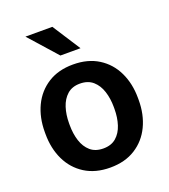

<svg xmlns="http://www.w3.org/2000/svg" viewBox="-139 -850 843 959"><g transform="rotate(-20 283.0 -370.0)"><path d="M35.2 -258.8V-269Q35.2 -346.2 64.2 -407Q93.3 -467.8 148.7 -502.9Q204.1 -538.1 282.2 -538.1Q361.3 -538.1 417 -502.9Q472.7 -467.8 501.7 -407Q530.8 -346.2 530.8 -269V-258.8Q530.8 -182.1 501.7 -121.3Q472.7 -60.5 417.2 -25.4Q361.8 9.8 283.2 9.8Q204.6 9.8 148.9 -25.4Q93.3 -60.5 64.2 -121.3Q35.2 -182.1 35.2 -258.8ZM164.1 -269V-258.8Q164.1 -212.9 176.3 -175Q188.5 -137.2 214.6 -114.5Q240.7 -91.8 283.2 -91.8Q325.2 -91.8 351.3 -114.5Q377.4 -137.2 389.6 -175Q401.9 -212.9 401.9 -258.8V-269Q401.9 -314 389.6 -352.1Q377.4 -390.1 351.1 -413.3Q324.7 -436.5 282.2 -436.5Q240.7 -436.5 214.6 -413.3Q188.5 -390.1 176.3 -352.1Q164.1 -314 164.1 -269ZM250.5 -750 346.2 -601.6H239.3L107.4 -750Z"/></g></svg>

Font: Vazirmatn FD SemiBold
Style: Regular
Weight: 600
Designer: Saber Rastikerdar
Foundry: Saber Rastikerdar
Version: Version 33.001